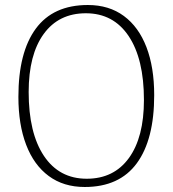

<svg xmlns="http://www.w3.org/2000/svg" viewBox="-20 -737 690 767"><path d="M331 -717Q415.5 -717 474.8 -673.2Q534 -629.5 565 -548.8Q596 -468 596 -357Q596 -179.5 526.5 -84.8Q457 10 318.5 10Q234 10 174.8 -33.8Q115.5 -77.5 84.5 -158.5Q53.5 -239.5 53.5 -350Q53.5 -528 123 -622.5Q192.5 -717 331 -717ZM326.5 -23Q435 -23 495 -105.8Q555 -188.5 555 -337.5Q555 -501.5 494 -592.8Q433 -684 323 -684Q214.5 -684 154.5 -601.2Q94.5 -518.5 94.5 -369.5Q94.5 -205.5 155.5 -114.2Q216.5 -23 326.5 -23Z"/></svg>

Font: Newsreader 6pt ExtraLight
Style: Regular
Weight: 275
Designer: Hugues Gentile
Foundry: Production Type
Version: Version 1.003; ttfautohint (v1.8.3)